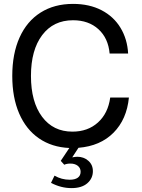

<svg xmlns="http://www.w3.org/2000/svg" viewBox="-20 -746 729 986"><path d="M383 13 351 62Q369 59 377 59Q410 59 433.5 79.5Q457 100 457 133Q457 170 428.5 195Q400 220 347 220Q293 220 242 193L260 156Q296 177 338 177Q365 177 379.5 166.5Q394 156 394 136Q394 117 379.5 105.5Q365 94 341 94Q323 94 310 100L292 80L336 14Q246 10 180 -35.5Q114 -81 78.5 -163Q43 -245 43 -356Q43 -470 80.5 -553.5Q118 -637 188.5 -681.5Q259 -726 355 -726Q439 -726 501.5 -693.5Q564 -661 599 -603Q634 -545 638 -471H543Q536 -550 485.5 -596Q435 -642 355 -642Q254 -642 196.5 -565.5Q139 -489 139 -356Q139 -223 196 -146.5Q253 -70 352 -70Q431 -70 483 -117Q535 -164 546 -245H642Q631 -133 563 -64.5Q495 4 383 13Z"/></svg>

Font: CST
Style: Regular
Weight: 400
Version: Version 1.00